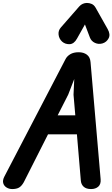

<svg xmlns="http://www.w3.org/2000/svg" viewBox="-41 -1283 762 1303"><path d="M42 0Q20.5 0 3.2 -10.8Q-14 -21.5 -19.2 -40.5Q-24.5 -59.5 -11 -85.5L403 -880.5Q413 -901 435.5 -914.8Q458 -928.5 493 -928.5Q526.5 -928.5 548.8 -911.8Q571 -895 573.5 -861L642 -66Q644.5 -32.5 625.8 -16.2Q607 0 577 0Q544 0 526.8 -15.8Q509.5 -31.5 507.5 -58L481 -371.5H285L120.5 -46.5Q106 -20.5 88.5 -10.2Q71 0 42 0ZM350.5 -500.5H470L458 -640L463 -747L422 -641ZM655 -988.5Q628 -980.5 603.2 -992Q578.5 -1003.5 569 -1028.5L535.5 -1117L481.5 -1021Q461.5 -984.5 431.5 -983.2Q401.5 -982 380 -1001Q359.5 -1020.5 356.5 -1048Q353.5 -1075.5 372 -1096.5L496.5 -1239Q507.5 -1251.5 521.2 -1257.2Q535 -1263 549 -1263Q566 -1263 581.8 -1256Q597.5 -1249 608 -1230.5L689.5 -1086Q710 -1049.5 696.2 -1023.2Q682.5 -997 655 -988.5Z"/></svg>

Font: Edu AU VIC WA NT Pre
Style: Bold
Weight: 700
Designer: Tina and Corey Anderson, Eben Sorkin, Mirko Velimirovic
Foundry: Google for Education
Version: Version 1.001